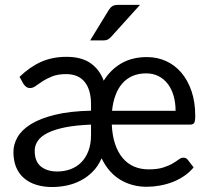

<svg xmlns="http://www.w3.org/2000/svg" viewBox="-20 -744 845 772"><path d="M686 -298.5Q686 -331 678 -358.8Q670 -386.5 654.8 -406.5Q639.5 -426.5 617.5 -437.8Q595.5 -449 568 -449Q537.5 -449 513.5 -438.8Q489.5 -428.5 472.2 -409Q455 -389.5 444.5 -361.5Q434 -333.5 430.5 -298.5ZM346 -243Q284.5 -240.5 241.2 -231.8Q198 -223 171 -209.2Q144 -195.5 131.8 -177.2Q119.5 -159 119.5 -138Q119.5 -94.5 144.5 -74.5Q169.5 -54.5 210 -54.5Q238.5 -54.5 263.2 -63.5Q288 -72.5 306.5 -91Q325 -109.5 335.5 -137Q346 -164.5 346 -201.5ZM58.5 -435Q100.5 -475.5 145.8 -495.5Q191 -515.5 247.5 -515.5Q307.5 -515.5 344 -490Q380.5 -464.5 397 -419.5Q424 -463.5 467.5 -489Q511 -514.5 571 -514.5Q612 -514.5 647.5 -498.5Q683 -482.5 709 -452Q735 -421.5 750 -377.8Q765 -334 765 -278Q765 -257.5 761 -250.2Q757 -243 744.5 -243H429.5Q431.5 -198 443 -164.2Q454.5 -130.5 473.8 -108Q493 -85.5 519.2 -74.2Q545.5 -63 578 -63Q612.5 -63 635.5 -70.2Q658.5 -77.5 673.8 -86.5Q689 -95.5 698.8 -102.8Q708.5 -110 716.5 -110Q723.5 -110 727.8 -107.8Q732 -105.5 735 -101.5L758.5 -71Q742 -51 720.2 -36.2Q698.5 -21.5 673.8 -12Q649 -2.5 622.5 2.2Q596 7 570 7Q511 7 463.8 -21.2Q416.5 -49.5 388.5 -107.5Q375 -76.5 353.5 -54.5Q332 -32.5 305.2 -18.5Q278.5 -4.5 248.8 1.8Q219 8 189.5 8Q155 8 126.5 -0.8Q98 -9.5 77.2 -27Q56.5 -44.5 45.2 -71Q34 -97.5 34 -133.5Q34 -163.5 50.5 -192.5Q67 -221.5 103.8 -244.5Q140.5 -267.5 200 -282.2Q259.5 -297 346 -299V-324Q346 -383 320.5 -414.5Q295 -446 246 -446Q213 -446 190.8 -437.2Q168.5 -428.5 152.2 -418Q136 -407.5 124.2 -398.8Q112.5 -390 101 -390Q92 -390 85.5 -394.8Q79 -399.5 74.5 -406.5ZM543 -724.5 426.5 -595.5Q419.5 -588 412.8 -584.8Q406 -581.5 395.5 -581.5H342.5L416.5 -702.5Q423.5 -714 431.8 -719.2Q440 -724.5 456 -724.5Z"/></svg>

Font: Lato 2
Style: Regular
Weight: 400
Designer: Lukasz Dziedzic with Adam Twardoch and Botio Nikoltchev
Foundry: tyPoland Lukasz Dziedzic
Version: Version 2.015; 2015-08-06; http://www.latofonts.com/